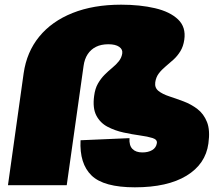

<svg xmlns="http://www.w3.org/2000/svg" viewBox="-20 -791 932 820"><path d="M556 9Q423 9 371 -41.5Q319 -92 324 -192L533 -201Q531 -170 545.5 -155Q560 -140 588 -140Q613 -140 630 -150Q647 -160 650 -180Q652 -195 631.5 -201.5Q611 -208 578 -212.5Q545 -217 508 -225Q471 -233 439.5 -249.5Q408 -266 391.5 -297.5Q375 -329 382 -381Q386 -413 398.5 -434.5Q411 -456 427 -472Q443 -488 459.5 -501.5Q476 -515 487.5 -529.5Q499 -544 502 -562Q505 -580 489 -591Q473 -602 443 -602Q412 -602 390 -591Q368 -580 354.5 -559.5Q341 -539 337 -510L265 0H14L81 -478Q94 -569 147.5 -634.5Q201 -700 290 -735.5Q379 -771 497 -771Q578 -771 642 -756Q706 -741 740.5 -708Q775 -675 767 -621Q763 -593 750.5 -572.5Q738 -552 721 -536.5Q704 -521 687 -507Q670 -493 658 -477Q646 -461 643 -439Q640 -416 657 -402.5Q674 -389 703 -379.5Q732 -370 764 -358Q796 -346 823 -325.5Q850 -305 864 -270Q878 -235 870 -178Q858 -90 776.5 -40.5Q695 9 556 9Z"/></svg>

Font: Pathway Extreme 8pt Thin 12pt Black
Style: Italic
Weight: 900
Italic angle: -8°
Version: Version 1.001;gftools[0.9.26]